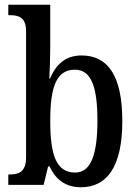

<svg xmlns="http://www.w3.org/2000/svg" viewBox="-20 -780 580 810"><path d="M321 10C431 10 496 -76 496 -269C496 -461 435 -546 324 -546C255 -546 216 -507 191 -449H188C190 -478 192 -543 192 -578V-760H15V-716H21C59 -716 90 -707 90 -648V-116C90 -53 57 -44 21 -44H15V0H164L183 -78H189C213 -26 254 10 321 10ZM297 -52C216 -52 192 -129 192 -270C192 -412 217 -486 296 -486C364 -486 391 -416 391 -271C391 -129 364 -52 297 -52Z"/></svg>

Font: Noto Serif Myanmar Condensed Medium
Style: Regular
Weight: 500
Width: 3
Designer: Ben Mitchell and the Monotype Design Team
Foundry: Monotype Imaging Inc.
Version: Version 2.106